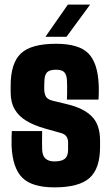

<svg xmlns="http://www.w3.org/2000/svg" viewBox="-20 -799 478 829"><path d="M215 10Q118.5 10 76.5 -31.5Q34.5 -73 30 -168Q29.5 -184.5 30 -206.2Q30.5 -228 31 -233H162Q161.5 -207 161.5 -185.5Q161.5 -164 162 -152Q163.5 -125 177.2 -113.5Q191 -102 215 -102Q246 -102 260 -113.5Q274 -125 274 -152Q274 -164.5 274 -166.5Q274 -168.5 274 -170.2Q274 -172 274 -184Q274 -199 266.8 -209.8Q259.5 -220.5 242 -225L171 -245Q126 -258 93.5 -277.5Q61 -297 43.5 -327Q26 -357 26 -401Q26 -408.5 26 -415.5Q26 -422.5 26 -429Q26 -526 70 -568Q114 -610 222 -610Q319.5 -610 360.5 -569.5Q401.5 -529 406 -436Q407 -419.5 406.5 -397Q406 -374.5 405 -369H269Q269.5 -378 269.8 -395.2Q270 -412.5 269.8 -429.2Q269.5 -446 269 -453Q267.5 -477 257.2 -487.5Q247 -498 222 -498Q195 -498 184 -487.5Q173 -477 172 -453Q171.5 -442 171.2 -437Q171 -432 171 -414Q171 -395.5 178 -382.5Q185 -369.5 208 -364L270 -349Q340 -332.5 376 -296.8Q412 -261 412 -192Q412 -185.5 412 -178.2Q412 -171 412 -164Q412 -71 366.5 -30.5Q321 10 215 10ZM176 -640 273 -779H369L267 -640Z"/></svg>

Font: Big Shoulders Display Thin Black
Style: Regular
Weight: 900
Version: Version 2.002